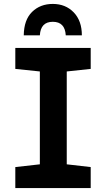

<svg xmlns="http://www.w3.org/2000/svg" viewBox="-20 -958 540 978"><path d="M58 0V-107L183 -121V-594L58 -607V-714H442V-607L320 -594V-121L442 -107V0ZM249 -938Q314 -938 355.5 -895Q397 -852 397 -778H315Q311 -847 249 -847Q187 -847 183 -778H101Q102 -857 143.5 -897.5Q185 -938 249 -938Z"/></svg>

Font: Noto Sans Mono Condensed Extra
Style: Regular
Weight: 800
Width: 3
Designer: Monotype Design Team
Foundry: Monotype Imaging Inc.
Version: Version 1.900